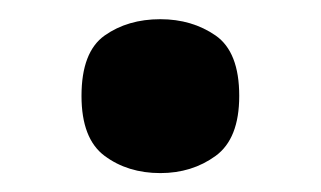

<svg xmlns="http://www.w3.org/2000/svg" viewBox="-20 -455 334 200"><path d="M147 -274.7Q113.1 -274.7 89 -292.6Q64.9 -310.5 64.9 -355.1Q64.9 -400.9 89 -418Q113.1 -435 147 -435Q180 -435 204.6 -418Q229.2 -400.9 229.2 -355.1Q229.2 -310.5 204.6 -292.6Q180 -274.7 147 -274.7Z"/></svg>

Font: Noto Serif Khmer
Style: Regular
Weight: 400
Designer: Danh Hong and the Monotype Design Team
Foundry: Monotype Imaging Inc.
Version: Version 2.003